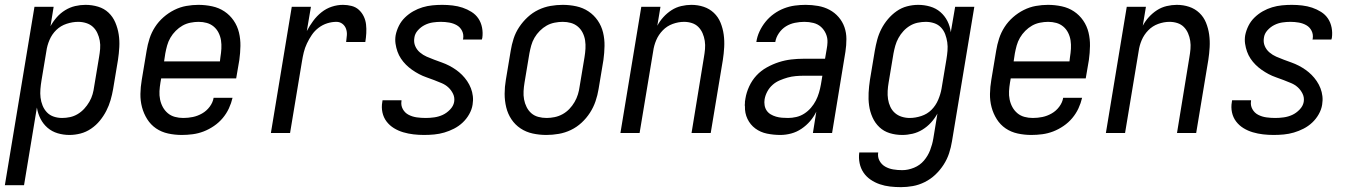

<svg xmlns="http://www.w3.org/2000/svg" viewBox="-48 -548 5568 791"><path d="M-28 215 94 -520H173L160 -440Q171 -460 186 -477Q201 -494 220.5 -506Q240 -518 261.5 -523Q283 -528 304 -528Q331 -528 356 -520.5Q381 -513 399 -496Q417 -479 427 -455.5Q437 -432 441 -406.5Q445 -381 443.5 -354Q442 -327 438 -301L418 -181Q414 -158 407.5 -135.5Q401 -113 390 -91.5Q379 -70 363.5 -51Q348 -32 327.5 -18Q307 -4 284 2Q261 8 238 8Q213 8 189.5 1Q166 -6 148 -21.5Q130 -37 119 -58.5Q108 -80 104 -105L51 215ZM208 -62Q224 -62 240.5 -65.5Q257 -69 272 -78Q287 -87 299 -100Q311 -113 320 -128.5Q329 -144 333.5 -160Q338 -176 340 -192L360 -312Q363 -329 364.5 -346.5Q366 -364 363 -380.5Q360 -397 353 -412Q346 -427 334.5 -437.5Q323 -448 307 -453Q291 -458 274 -458Q251 -458 226.5 -450Q202 -442 184 -424.5Q166 -407 156 -383.5Q146 -360 143 -337L123 -217Q120 -199 118.5 -181Q117 -163 119 -146Q121 -129 127.5 -113Q134 -97 145.5 -85Q157 -73 173.5 -67.5Q190 -62 208 -62Z M701 8Q672 8 644.5 2Q617 -4 595 -19Q573 -34 558.5 -57Q544 -80 537 -106.5Q530 -133 530.5 -161.5Q531 -190 536 -219L556 -339Q560 -364 568 -389Q576 -414 590.5 -436.5Q605 -459 625.5 -477Q646 -495 670 -507Q694 -519 719.5 -523.5Q745 -528 769 -528Q798 -528 826 -522Q854 -516 876.5 -501Q899 -486 914.5 -463.5Q930 -441 936.5 -414Q943 -387 942.5 -358.5Q942 -330 938 -301L925 -225H616L613 -208Q610 -190 609 -172.5Q608 -155 611.5 -138Q615 -121 623 -106.5Q631 -92 643.5 -81.5Q656 -71 672.5 -66.5Q689 -62 707 -62Q727 -62 746.5 -66Q766 -70 784.5 -80.5Q803 -91 816 -108.5Q829 -126 832 -145H910Q905 -123 895 -101.5Q885 -80 869.5 -61.5Q854 -43 833.5 -29Q813 -15 791 -6.5Q769 2 746 5Q723 8 701 8ZM858 -295 860 -312Q863 -330 864 -347.5Q865 -365 862.5 -381.5Q860 -398 852.5 -413Q845 -428 832.5 -438.5Q820 -449 804 -453.5Q788 -458 770 -458Q754 -458 736.5 -454.5Q719 -451 704 -442.5Q689 -434 676 -421Q663 -408 654 -392.5Q645 -377 640.5 -360.5Q636 -344 633 -328L628 -295Z M1068 0 1154 -520H1233L1216 -420Q1227 -441 1242 -461.5Q1257 -482 1276.5 -497.5Q1296 -513 1319 -520.5Q1342 -528 1365 -528Q1383 -528 1400.5 -523.5Q1418 -519 1430.5 -507.5Q1443 -496 1450.5 -480.5Q1458 -465 1460 -447.5Q1462 -430 1461 -411.5Q1460 -393 1457 -375H1378Q1380 -389 1381 -403Q1382 -417 1377.5 -429.5Q1373 -442 1362.5 -450Q1352 -458 1338 -458Q1319 -458 1300 -452Q1281 -446 1264.5 -433.5Q1248 -421 1236.5 -404Q1225 -387 1216.5 -369Q1208 -351 1203.5 -332.5Q1199 -314 1196 -295L1147 0Z M1699 8Q1677 8 1655.5 5.5Q1634 3 1613.5 -3Q1593 -9 1575 -20Q1557 -31 1544.5 -47.5Q1532 -64 1527.5 -85Q1523 -106 1527 -128L1528 -135H1606V-132Q1603 -114 1611.5 -98.5Q1620 -83 1635.5 -75Q1651 -67 1669 -64.5Q1687 -62 1706 -62Q1723 -62 1741 -64.5Q1759 -67 1775.5 -74.5Q1792 -82 1806 -96.5Q1820 -111 1823 -128Q1826 -146 1818.5 -161.5Q1811 -177 1799 -188Q1787 -199 1771.5 -205.5Q1756 -212 1740.5 -218Q1725 -224 1709 -229.5Q1693 -235 1678 -243Q1663 -251 1649.5 -260.5Q1636 -270 1624.5 -281.5Q1613 -293 1604 -306.5Q1595 -320 1589.5 -335.5Q1584 -351 1581.5 -368Q1579 -385 1582 -403Q1586 -423 1595.5 -442Q1605 -461 1620.5 -476Q1636 -491 1654.5 -501.5Q1673 -512 1693 -518Q1713 -524 1733.5 -526Q1754 -528 1774 -528Q1795 -528 1816.5 -525.5Q1838 -523 1857.5 -516.5Q1877 -510 1894.5 -499Q1912 -488 1923 -471.5Q1934 -455 1938 -434Q1942 -413 1939 -392L1937 -385H1859L1860 -388Q1863 -406 1855.5 -421Q1848 -436 1834 -444Q1820 -452 1803 -455Q1786 -458 1768 -458Q1752 -458 1735 -455.5Q1718 -453 1702 -445Q1686 -437 1673.5 -423Q1661 -409 1659 -392Q1656 -374 1662.5 -358.5Q1669 -343 1682 -332Q1695 -321 1710 -314.5Q1725 -308 1741 -302Q1757 -296 1772.5 -290.5Q1788 -285 1802.5 -277.5Q1817 -270 1830.5 -260.5Q1844 -251 1855.5 -239.5Q1867 -228 1876.5 -214Q1886 -200 1892 -184.5Q1898 -169 1900 -152Q1902 -135 1899 -117Q1896 -97 1885 -77.5Q1874 -58 1858 -43Q1842 -28 1822.5 -18Q1803 -8 1782.5 -2Q1762 4 1741 6Q1720 8 1699 8Z M2203 8Q2174 8 2146.5 2Q2119 -4 2096.5 -19Q2074 -34 2059 -56.5Q2044 -79 2037.5 -106Q2031 -133 2031 -161.5Q2031 -190 2036 -219L2056 -339Q2060 -364 2068 -389Q2076 -414 2091 -436.5Q2106 -459 2126 -477.5Q2146 -496 2170 -507.5Q2194 -519 2219.5 -523.5Q2245 -528 2270 -528Q2299 -528 2326.5 -522Q2354 -516 2376.5 -501Q2399 -486 2414.5 -463.5Q2430 -441 2436.5 -414Q2443 -387 2442.5 -358.5Q2442 -330 2438 -301L2418 -181Q2414 -156 2405.5 -131Q2397 -106 2382.5 -83.5Q2368 -61 2348 -42.5Q2328 -24 2304 -12.5Q2280 -1 2254 3.5Q2228 8 2203 8ZM2204 -62Q2220 -62 2237 -65.5Q2254 -69 2269.5 -77.5Q2285 -86 2297.5 -99Q2310 -112 2319 -127.5Q2328 -143 2333 -159.5Q2338 -176 2340 -192L2360 -312Q2363 -330 2364 -347.5Q2365 -365 2362.5 -381.5Q2360 -398 2352.5 -413Q2345 -428 2332.5 -438.5Q2320 -449 2304 -453.5Q2288 -458 2270 -458Q2254 -458 2236.5 -454.5Q2219 -451 2204 -442.5Q2189 -434 2176 -421Q2163 -408 2154 -392.5Q2145 -377 2140.5 -360.5Q2136 -344 2133 -328L2113 -208Q2110 -190 2109 -172.5Q2108 -155 2111 -138.5Q2114 -122 2121.5 -107Q2129 -92 2141 -81.5Q2153 -71 2169.5 -66.5Q2186 -62 2204 -62Z M2508 0 2594 -520H2673L2660 -442Q2670 -461 2685 -477.5Q2700 -494 2718.5 -506Q2737 -518 2758.5 -523Q2780 -528 2800 -528Q2827 -528 2851 -520Q2875 -512 2893 -495Q2911 -478 2920.5 -454.5Q2930 -431 2933.5 -405.5Q2937 -380 2935.5 -353.5Q2934 -327 2930 -301L2880 0H2801L2852 -312Q2855 -329 2856.5 -346Q2858 -363 2855.5 -379.5Q2853 -396 2846.5 -411Q2840 -426 2829 -437Q2818 -448 2802.5 -453Q2787 -458 2770 -458Q2747 -458 2723.5 -449.5Q2700 -441 2682.5 -423Q2665 -405 2655.5 -382.5Q2646 -360 2643 -337L2587 0Z M3167 8Q3139 8 3112 2.5Q3085 -3 3064 -18.5Q3043 -34 3031.5 -58Q3020 -82 3021 -110Q3020 -113 3020.5 -114Q3021 -115 3020.5 -116.5Q3020 -118 3020.5 -119.5Q3021 -121 3021 -122.5Q3021 -124 3021 -125.5Q3021 -127 3021 -129Q3021 -131 3021.5 -132.5Q3022 -134 3022 -135.5Q3022 -137 3022.5 -138.5Q3023 -140 3023 -142Q3027 -167 3038.5 -192Q3050 -217 3068.5 -237Q3087 -257 3111.5 -270.5Q3136 -284 3161 -292Q3186 -300 3211.5 -303Q3237 -306 3263 -306H3351L3358 -347Q3359 -353 3360 -360Q3361 -367 3361 -373Q3362 -392 3354.5 -409Q3347 -426 3334 -437.5Q3321 -449 3303 -453.5Q3285 -458 3266 -458Q3247 -458 3227 -454Q3207 -450 3190 -439.5Q3173 -429 3161 -411.5Q3149 -394 3146 -375H3068Q3071 -397 3081 -418.5Q3091 -440 3106 -458.5Q3121 -477 3140.5 -491Q3160 -505 3182 -513.5Q3204 -522 3226.5 -525Q3249 -528 3271 -528Q3297 -528 3322.5 -523.5Q3348 -519 3369.5 -507.5Q3391 -496 3407 -477.5Q3423 -459 3431 -436Q3439 -413 3439 -387Q3439 -361 3435 -335L3380 0H3301L3315 -88Q3305 -67 3289.5 -49Q3274 -31 3254 -17.5Q3234 -4 3211.5 2Q3189 8 3167 8ZM3199 -62Q3215 -62 3232.5 -66Q3250 -70 3265.5 -80Q3281 -90 3293 -104Q3305 -118 3313 -133.5Q3321 -149 3326 -166Q3331 -183 3334 -200L3340 -236H3263Q3247 -236 3230 -234.5Q3213 -233 3197 -228.5Q3181 -224 3164.5 -217Q3148 -210 3135 -198.5Q3122 -187 3113.5 -171.5Q3105 -156 3102 -139Q3100 -127 3102 -114.5Q3104 -102 3110.5 -92.5Q3117 -83 3127 -77Q3137 -71 3149 -67.5Q3161 -64 3173.5 -63Q3186 -62 3199 -62Z M3664 223Q3641 223 3619 220.5Q3597 218 3576.5 211Q3556 204 3538.5 192Q3521 180 3509.5 163Q3498 146 3493.5 124.5Q3489 103 3492 80H3570Q3567 99 3575.5 114.5Q3584 130 3599 138.5Q3614 147 3632 150Q3650 153 3669 153Q3693 153 3717.5 143Q3742 133 3758.5 113.5Q3775 94 3784 70.5Q3793 47 3797 23L3814 -80Q3803 -60 3787.5 -43Q3772 -26 3752.5 -14Q3733 -2 3711.5 3Q3690 8 3669 8Q3642 8 3617.5 0.5Q3593 -7 3575 -24Q3557 -41 3546.5 -64.5Q3536 -88 3532.5 -113.5Q3529 -139 3530.5 -166Q3532 -193 3536 -219L3556 -339Q3560 -362 3566 -384.5Q3572 -407 3583 -428.5Q3594 -450 3610 -469Q3626 -488 3646 -502Q3666 -516 3689 -522Q3712 -528 3735 -528Q3760 -528 3784 -521Q3808 -514 3826 -498.5Q3844 -483 3855 -461.5Q3866 -440 3869 -415L3887 -520H3966L3874 34Q3870 59 3862 83.5Q3854 108 3839.5 130.5Q3825 153 3805.5 171.5Q3786 190 3762 202Q3738 214 3713 218.5Q3688 223 3664 223ZM3700 -62Q3723 -62 3747.5 -70Q3772 -78 3789.5 -95.5Q3807 -113 3817 -136.5Q3827 -160 3831 -183L3851 -303Q3854 -321 3855.5 -339Q3857 -357 3854.5 -374Q3852 -391 3846 -407Q3840 -423 3828.5 -435Q3817 -447 3800.5 -452.5Q3784 -458 3766 -458Q3750 -458 3733 -454.5Q3716 -451 3701 -442Q3686 -433 3674 -420Q3662 -407 3653.5 -391.5Q3645 -376 3640.5 -360Q3636 -344 3633 -328L3613 -208Q3610 -191 3609 -173.5Q3608 -156 3610.5 -139.5Q3613 -123 3620 -108Q3627 -93 3639 -82.5Q3651 -72 3667 -67Q3683 -62 3700 -62Z M4201 8Q4172 8 4144.5 2Q4117 -4 4095 -19Q4073 -34 4058.5 -57Q4044 -80 4037 -106.5Q4030 -133 4030.5 -161.5Q4031 -190 4036 -219L4056 -339Q4060 -364 4068 -389Q4076 -414 4090.5 -436.5Q4105 -459 4125.5 -477Q4146 -495 4170 -507Q4194 -519 4219.5 -523.5Q4245 -528 4269 -528Q4298 -528 4326 -522Q4354 -516 4376.5 -501Q4399 -486 4414.5 -463.5Q4430 -441 4436.5 -414Q4443 -387 4442.5 -358.5Q4442 -330 4438 -301L4425 -225H4116L4113 -208Q4110 -190 4109 -172.5Q4108 -155 4111.5 -138Q4115 -121 4123 -106.5Q4131 -92 4143.5 -81.5Q4156 -71 4172.5 -66.5Q4189 -62 4207 -62Q4227 -62 4246.5 -66Q4266 -70 4284.5 -80.5Q4303 -91 4316 -108.5Q4329 -126 4332 -145H4410Q4405 -123 4395 -101.5Q4385 -80 4369.5 -61.5Q4354 -43 4333.5 -29Q4313 -15 4291 -6.5Q4269 2 4246 5Q4223 8 4201 8ZM4358 -295 4360 -312Q4363 -330 4364 -347.5Q4365 -365 4362.5 -381.5Q4360 -398 4352.5 -413Q4345 -428 4332.5 -438.5Q4320 -449 4304 -453.5Q4288 -458 4270 -458Q4254 -458 4236.5 -454.5Q4219 -451 4204 -442.5Q4189 -434 4176 -421Q4163 -408 4154 -392.5Q4145 -377 4140.5 -360.5Q4136 -344 4133 -328L4128 -295Z M4508 0 4594 -520H4673L4660 -442Q4670 -461 4685 -477.5Q4700 -494 4718.5 -506Q4737 -518 4758.5 -523Q4780 -528 4800 -528Q4827 -528 4851 -520Q4875 -512 4893 -495Q4911 -478 4920.5 -454.5Q4930 -431 4933.5 -405.5Q4937 -380 4935.5 -353.5Q4934 -327 4930 -301L4880 0H4801L4852 -312Q4855 -329 4856.5 -346Q4858 -363 4855.5 -379.5Q4853 -396 4846.5 -411Q4840 -426 4829 -437Q4818 -448 4802.5 -453Q4787 -458 4770 -458Q4747 -458 4723.5 -449.5Q4700 -441 4682.5 -423Q4665 -405 4655.5 -382.5Q4646 -360 4643 -337L4587 0Z M5199 8Q5177 8 5155.5 5.5Q5134 3 5113.5 -3Q5093 -9 5075 -20Q5057 -31 5044.5 -47.5Q5032 -64 5027.5 -85Q5023 -106 5027 -128L5028 -135H5106V-132Q5103 -114 5111.5 -98.5Q5120 -83 5135.5 -75Q5151 -67 5169 -64.5Q5187 -62 5206 -62Q5223 -62 5241 -64.5Q5259 -67 5275.5 -74.5Q5292 -82 5306 -96.5Q5320 -111 5323 -128Q5326 -146 5318.5 -161.5Q5311 -177 5299 -188Q5287 -199 5271.5 -205.5Q5256 -212 5240.5 -218Q5225 -224 5209 -229.5Q5193 -235 5178 -243Q5163 -251 5149.5 -260.5Q5136 -270 5124.5 -281.5Q5113 -293 5104 -306.5Q5095 -320 5089.5 -335.5Q5084 -351 5081.5 -368Q5079 -385 5082 -403Q5086 -423 5095.5 -442Q5105 -461 5120.5 -476Q5136 -491 5154.5 -501.5Q5173 -512 5193 -518Q5213 -524 5233.5 -526Q5254 -528 5274 -528Q5295 -528 5316.5 -525.5Q5338 -523 5357.5 -516.5Q5377 -510 5394.5 -499Q5412 -488 5423 -471.5Q5434 -455 5438 -434Q5442 -413 5439 -392L5437 -385H5359L5360 -388Q5363 -406 5355.5 -421Q5348 -436 5334 -444Q5320 -452 5303 -455Q5286 -458 5268 -458Q5252 -458 5235 -455.5Q5218 -453 5202 -445Q5186 -437 5173.5 -423Q5161 -409 5159 -392Q5156 -374 5162.5 -358.5Q5169 -343 5182 -332Q5195 -321 5210 -314.5Q5225 -308 5241 -302Q5257 -296 5272.5 -290.5Q5288 -285 5302.5 -277.5Q5317 -270 5330.5 -260.5Q5344 -251 5355.5 -239.5Q5367 -228 5376.5 -214Q5386 -200 5392 -184.5Q5398 -169 5400 -152Q5402 -135 5399 -117Q5396 -97 5385 -77.5Q5374 -58 5358 -43Q5342 -28 5322.5 -18Q5303 -8 5282.5 -2Q5262 4 5241 6Q5220 8 5199 8Z"/></svg>

Font: Iosevka Term Oblique
Style: Regular
Weight: 400
Italic angle: -9°
Monospace: yes
Designer: Belleve Invis
Foundry: Belleve Invis
Version: Version 31.4.0